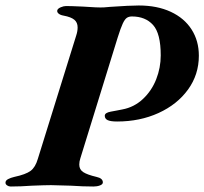

<svg xmlns="http://www.w3.org/2000/svg" viewBox="-57 -677 745 700"><path d="M-37 -11Q-37 -19 -27.5 -24Q-18 -29 -5 -32Q37 -41 54.5 -54Q72 -67 81 -98L221 -548Q226 -563 226 -577Q226 -595 214 -605Q202 -615 175 -620Q163 -622 156.5 -627.5Q150 -633 152 -640Q154 -646 164.5 -650.5Q175 -655 184 -655Q201 -655 245 -653Q299 -649 321 -650Q327 -650 345 -652Q417 -657 449 -657Q516 -657 565.5 -634Q615 -611 641.5 -569.5Q668 -528 668 -474Q668 -405 628.5 -350.5Q589 -296 521 -265Q453 -234 370 -234Q346 -234 335.5 -239Q325 -244 325 -255Q325 -266 347 -270Q358 -272 368.5 -274Q379 -276 389 -278Q432 -286 464 -316Q496 -346 512.5 -388Q529 -430 529 -475Q529 -555 501 -586Q473 -617 424 -617Q413 -617 405.5 -612Q398 -607 390.5 -591Q383 -575 372 -540L236 -100Q232 -88 232 -77Q232 -59 246.5 -49.5Q261 -40 295 -32Q318 -27 318 -12Q318 -5 307.5 -1Q297 3 284 3Q245 3 202 0L129 -2Q109 -2 59 0Q19 3 -18 3Q-25 3 -31 -1Q-37 -5 -37 -11Z"/></svg>

Font: EB Garamond
Style: Bold Italic
Weight: 700
Italic angle: -17.2°
Designer: Georg Duffner and Octavio Pardo
Foundry: Georg Duffner
Version: Version 1.000